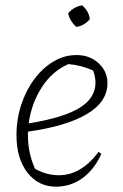

<svg xmlns="http://www.w3.org/2000/svg" viewBox="-20 -694 462 722"><path d="M191 8Q124 8 83 -45Q42 -98 42 -186Q42 -246 60 -300.5Q78 -355 109.5 -397Q141 -439 181.5 -463Q222 -487 268 -487Q317 -487 350.5 -456.5Q384 -426 384 -381Q384 -311 306.5 -265Q229 -219 85 -199Q85 -192 85 -185Q85 -118 112 -59Q156 -35 201 -35Q285 -35 351 -123L361 -115Q335 -57 290.5 -24.5Q246 8 191 8ZM339 -383Q339 -406 330 -429Q285 -449 237 -453Q176 -426 137 -365.5Q98 -305 88 -230Q218 -251 278.5 -288Q339 -325 339 -383ZM289 -674Q314 -652 318 -622Q297 -597 267 -593Q243 -614 236 -644Q258 -669 289 -674Z"/></svg>

Font: Piazzolla ExtraLight
Style: Italic
Weight: 200
Italic angle: -11.3°
Designer: Juan Pablo del Peral
Foundry: Huerta Tipografica
Version: Version 1.330